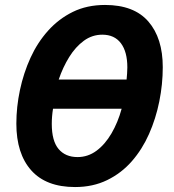

<svg xmlns="http://www.w3.org/2000/svg" viewBox="-20 -745 703 775"><path d="M283 10Q166 10 106 -57.5Q46 -125 46 -246Q46 -313 60.5 -381.5Q75 -450 103 -511.5Q131 -573 174 -621Q217 -669 274 -697Q331 -725 404 -725Q521 -725 579 -658Q637 -591 637 -474Q637 -405 623 -335.5Q609 -266 581.5 -204Q554 -142 512 -94Q470 -46 412.5 -18Q355 10 283 10ZM491 -424Q492 -435 493 -448Q494 -461 494 -473Q494 -536 468 -570.5Q442 -605 393 -605Q352 -605 318.5 -580.5Q285 -556 259.5 -515Q234 -474 217 -424ZM293 -111Q335 -111 369.5 -136.5Q404 -162 430 -206.5Q456 -251 471 -306H194Q189 -275 189 -245Q189 -176 216.5 -143.5Q244 -111 293 -111Z"/></svg>

Font: Noto Sans SemiCondensed
Style: Bold Italic
Weight: 700
Width: 4
Italic angle: -12°
Designer: Monotype Design Team
Foundry: Monotype Imaging Inc.
Version: Version 2.013; ttfautohint (v1.8.4.7-5d5b)